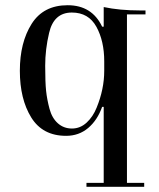

<svg xmlns="http://www.w3.org/2000/svg" viewBox="-20 -500 607 735"><path d="M311 200H377V-91H371Q353 -40 317.5 -10Q282 20 233 20Q143 20 99.5 -50.5Q56 -121 56 -229Q56 -337 101 -408.5Q146 -480 239 -480Q332 -480 371 -398H377V-473Q438 -460 516 -460H537V-445H466V200H532V215H311ZM379 -229V-265Q379 -343 349 -397.5Q319 -452 255 -452Q186 -452 168 -374Q153 -311 153 -248Q153 -185 156.5 -152Q160 -119 169.5 -83.5Q179 -48 201.5 -28Q224 -8 255.5 -8Q287 -8 311.5 -30.5Q336 -53 350 -88Q379 -159 379 -229Z"/></svg>

Font: Elsie
Style: Regular
Weight: 400
Designer: Alejandro Inler
Foundry: Alejandro Inler
Version: 1.002